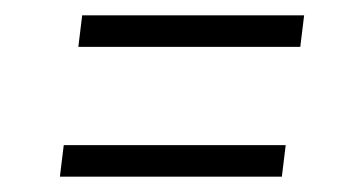

<svg xmlns="http://www.w3.org/2000/svg" viewBox="-20 -455 455 250"><path d="M82 -394 87 -435H376L371 -394ZM58 -225 63 -266H352L347 -225Z"/></svg>

Font: Fira Sans Extra Condensed ExtraLight
Style: Italic
Weight: 275
Width: 3
Italic angle: -8°
Designer: Carrois Corporate & Edenspiekermann AG
Foundry: Carrois Corporate GbR & Edenspiekermann AG
Version: Version 4.203